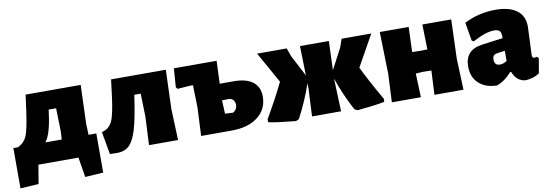

<svg xmlns="http://www.w3.org/2000/svg" viewBox="-50 -810 3644 1270"><g transform="rotate(-10 1772.0 -175.0)"><path d="M5 134V-137H38Q82 -161 98.5 -203Q115 -245 132 -366L146 -471H516L507 -210L510 -137H562V126L440 134L418 0H149L128 126ZM277 -333Q259 -185 220 -137H330L333 -190L329 -347H279Z M627 13 600 -139Q649 -151 670 -194.5Q691 -238 707 -365L720 -470L719 -472H1088L1079 -210L1087 0H892L901 -190L897 -345H854L852 -332Q831 -187 809 -114.5Q787 -42 755 -13Q723 16 668 14Z M1242 0 1251 -190 1247 -340H1227L1143 -334L1133 -346L1142 -472H1429L1423 -319H1517Q1601 -319 1645 -285Q1689 -251 1689 -187Q1689 -101 1623.5 -50.5Q1558 0 1446 0ZM1462 -209 1419 -208 1423 -118 1476 -115Q1505 -130 1505 -164Q1505 -184 1493 -197Q1481 -210 1462 -209Z M1878 12Q1760 1 1695 -12L1694 -32Q1772 -167 1818 -263L1701 -472H1900L1920 -416L1994 -274L1989 -472H2183L2176 -277L2249 -416L2269 -472H2468L2351 -263Q2397 -167 2475 -32L2474 -12Q2409 1 2291 12L2271 2Q2212 -108 2174 -220V-210L2182 0H1987L1996 -190L1995 -221Q1956 -106 1898 2Z M2523 0 2532 -190 2525 -472H2719L2713 -304L2770 -303L2815 -304L2811 -472H3005L2996 -210L3004 0H2809L2817 -162L2760 -163L2712 -160L2718 0Z M3304 -484Q3396 -484 3446 -446.5Q3496 -409 3496 -339Q3496 -322 3492 -241Q3488 -160 3488 -148Q3488 -127 3502 -127Q3508 -127 3519 -130L3531 -120L3514 -20Q3477 6 3421 10Q3360 5 3335 -61H3328Q3284 -10 3228 11Q3152 10 3106.5 -31.5Q3061 -73 3061 -145Q3061 -256 3176 -272L3318 -291V-303Q3318 -329 3307.5 -340Q3297 -351 3271 -351Q3215 -351 3126 -303L3114 -311L3093 -434Q3190 -484 3304 -484ZM3318 -206 3261 -198Q3234 -194 3234 -162Q3234 -122 3271 -122Q3295 -122 3318 -138Z"/></g></svg>

Font: Alegreya Sans SC Black
Style: Regular
Weight: 900
Designer: Juan Pablo del Peral
Foundry: Huerta Tipografica
Version: Version 2.007